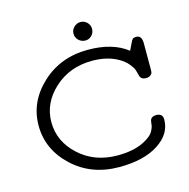

<svg xmlns="http://www.w3.org/2000/svg" viewBox="-113 -881 984 1001"><g transform="rotate(-15 379.0 -380.5)"><path d="M58.1 -306.2Q58.1 -434.1 158.9 -528.1Q259.8 -622.1 408.2 -622.1Q541 -622.1 620.1 -560.1Q633.3 -587.9 638.2 -597.2Q644 -611.3 649.9 -616.7Q655.8 -622.1 668.9 -622.1Q698.7 -622.1 699.2 -581.1V-441.9Q699.2 -428.7 698 -421.9Q696.8 -415 688.5 -408Q680.2 -400.9 664.1 -400.9Q636.2 -400.9 630.9 -423.8Q626 -444.8 621.6 -457Q617.2 -469.2 600.1 -490.2Q583 -511.2 555.2 -526.9Q497.1 -561 415 -561Q293 -561 210 -485.1Q127 -409.2 127 -306.2Q127 -202.1 210 -126Q293 -49.8 417 -49.8Q502.9 -49.8 559.1 -78.1Q582 -89.4 596.9 -102.3Q611.8 -115.2 618.4 -129.2Q625 -143.1 627 -151.1Q628.9 -159.2 629.9 -171.9Q631.8 -200.7 664.1 -201.2Q699.2 -201.2 699.2 -168Q699.2 -89.8 620.6 -39.3Q542 11.2 410.2 11.2Q259.3 11.2 158.7 -83Q58.1 -177.2 58.1 -306.2ZM408.2 -772Q428.2 -772 443.1 -757.6Q458 -743.2 458 -722.2Q458 -701.2 443.6 -686.5Q429.2 -671.9 410.2 -671.9Q388.2 -671.9 373 -686.5Q357.9 -701.2 357.9 -722.2Q357.9 -743.2 373.5 -757.6Q389.2 -772 408.2 -772Z"/></g></svg>

Font: CMU Typewriter Text Variable Width
Style: Medium
Weight: 500
Version: Version 0.7.0